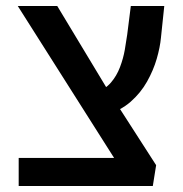

<svg xmlns="http://www.w3.org/2000/svg" viewBox="-20 -617 608 637"><path d="M415 -4 39 -597H170L343 -310L498 -69ZM42 0V-93H462L498 -69L487 0ZM331 -236 299 -311Q329 -321 348 -343Q367 -365 378 -394Q389 -423 394 -451.5Q399 -480 402 -502L414 -597H525L514 -492Q511 -460 500 -422Q489 -384 468 -346.5Q447 -309 413.5 -279.5Q380 -250 331 -236Z"/></svg>

Font: Noto Sans Hebrew Thin Medium
Style: Regular
Weight: 500
Version: Version 3.001